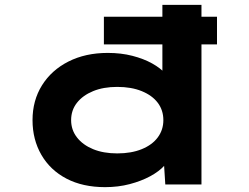

<svg xmlns="http://www.w3.org/2000/svg" viewBox="-20 -760 1024 791"><path d="M408 -577V-691H874V-577ZM413 11Q321 11 254 -24Q187 -59 150.5 -122Q114 -185 114 -265Q114 -346 153 -408.5Q192 -471 262 -506.5Q332 -542 424 -542Q479 -542 525.5 -530Q572 -518 607 -498.5Q642 -479 663 -455Q684 -431 687 -407L649 -398V-740H810V0H661L652 -141L684 -128Q681 -104 658.5 -79Q636 -54 599 -34Q562 -14 514.5 -1.5Q467 11 413 11ZM463 -128Q521 -128 564 -145.5Q607 -163 630 -194Q653 -225 653 -265Q653 -306 630 -336.5Q607 -367 564 -384.5Q521 -402 463 -402Q406 -402 363.5 -384.5Q321 -367 297 -336.5Q273 -306 273 -265Q273 -225 297 -194Q321 -163 363.5 -145.5Q406 -128 463 -128Z"/></svg>

Font: Lexend Zetta
Style: Bold
Weight: 700
Designer: Bonnie Shaver-Troup, Thomas Jockin
Foundry: Lexend
Version: Version 1.007